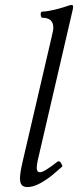

<svg xmlns="http://www.w3.org/2000/svg" viewBox="-20 -745 316 778"><path d="M91 13Q76 13 68.5 5Q61 -3 61 -23Q61 -43 71 -87L189 -594Q192 -607 194 -616.5Q196 -626 196 -633Q196 -673 152 -673Q146 -673 145 -685.5Q144 -698 152 -698Q163 -698 181.5 -701.5Q200 -705 220 -710.5Q240 -716 254 -721Q264 -725 271 -725Q279 -725 275 -707L138 -117Q128 -77 129 -62Q130 -47 142 -47Q151 -47 168.5 -58Q186 -69 213 -90Q221 -95 227.5 -84Q234 -73 232 -70Q219 -58 195 -38Q171 -18 143 -2.5Q115 13 91 13Z"/></svg>

Font: Junicode SmExp
Style: Italic
Weight: 400
Width: 6
Italic angle: -11°
Designer: Peter S. Baker
Version: Version 2.205; ttfautohint (v1.8.4)